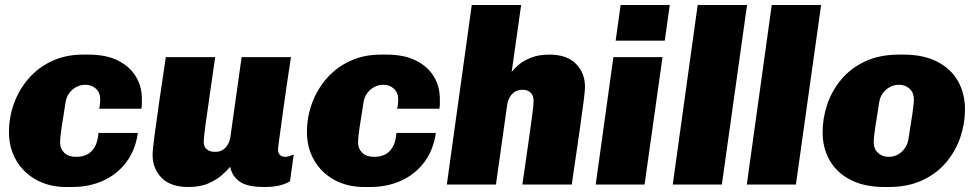

<svg xmlns="http://www.w3.org/2000/svg" viewBox="-20 -740 3916 770"><path d="M246 10Q178 10 126 -18.5Q74 -47 45 -97Q16 -147 16 -210Q16 -271 36.5 -326.5Q57 -382 95.5 -426Q134 -470 189 -495.5Q244 -521 313 -521H336Q405 -521 452.5 -497.5Q500 -474 525 -433Q550 -392 549 -338Q549 -330 549 -321.5Q549 -313 547 -304H378Q380 -313 381 -323Q382 -333 382 -342Q382 -368 365 -384Q348 -400 322 -400Q302 -400 285 -390.5Q268 -381 257 -365.5Q246 -350 243 -330Q234 -275 227.5 -232Q221 -189 221 -169Q221 -144 237.5 -127.5Q254 -111 286 -111Q309 -111 327.5 -119.5Q346 -128 359 -149Q372 -170 375 -207H533Q523 -138 486.5 -89.5Q450 -41 394 -15.5Q338 10 269 10Z M736 10Q664 10 628 -27Q592 -64 592 -119Q592 -138 599.5 -195Q607 -252 619 -335Q631 -418 645 -511H843Q831 -427 820.5 -355Q810 -283 803.5 -234.5Q797 -186 797 -171Q797 -152 809 -141.5Q821 -131 843 -131Q861 -131 873.5 -139Q886 -147 894 -161Q902 -175 904 -191L949 -511H1147Q1141 -473 1135.5 -436Q1130 -399 1125 -364Q1120 -329 1115.5 -297Q1111 -265 1107.5 -238Q1104 -211 1101 -190.5Q1098 -170 1096.5 -157Q1095 -144 1095 -140Q1095 -125 1103.5 -118Q1112 -111 1122 -111Q1131 -111 1139.5 -113.5Q1148 -116 1158 -120L1143 -13Q1127 -3 1102 3.5Q1077 10 1039 10Q972 10 941.5 -11.5Q911 -33 903 -71Q894 -60 873 -40.5Q852 -21 818 -5.5Q784 10 736 10Z M1441 10Q1373 10 1321 -18.5Q1269 -47 1240 -97Q1211 -147 1211 -210Q1211 -271 1231.5 -326.5Q1252 -382 1290.5 -426Q1329 -470 1384 -495.5Q1439 -521 1508 -521H1531Q1600 -521 1647.5 -497.5Q1695 -474 1720 -433Q1745 -392 1744 -338Q1744 -330 1744 -321.5Q1744 -313 1742 -304H1573Q1575 -313 1576 -323Q1577 -333 1577 -342Q1577 -368 1560 -384Q1543 -400 1517 -400Q1497 -400 1480 -390.5Q1463 -381 1452 -365.5Q1441 -350 1438 -330Q1429 -275 1422.5 -232Q1416 -189 1416 -169Q1416 -144 1432.5 -127.5Q1449 -111 1481 -111Q1504 -111 1522.5 -119.5Q1541 -128 1554 -149Q1567 -170 1570 -207H1728Q1718 -138 1681.5 -89.5Q1645 -41 1589 -15.5Q1533 10 1464 10Z M1772 0 1872 -720H2070L2032 -451Q2042 -465 2061 -481Q2080 -497 2110.5 -509Q2141 -521 2183 -521Q2254 -521 2290 -484Q2326 -447 2326 -392Q2326 -376 2321 -336Q2316 -296 2304.5 -216Q2293 -136 2273 0H2075Q2090 -104 2099 -167Q2108 -230 2112.5 -263.5Q2117 -297 2118.5 -312Q2120 -327 2120 -336Q2120 -356 2108.5 -368Q2097 -380 2075 -380Q2058 -380 2045 -372Q2032 -364 2024.5 -350.5Q2017 -337 2014 -320L1969 0Z M2369 0 2440 -511H2637L2565 0ZM2449 -577 2469 -720H2666L2646 -577Z M2678 0 2778 -720H2976L2875 0Z M2975 0 3075 -720H3273L3172 0Z M3528 10Q3447 10 3391.5 -18.5Q3336 -47 3307.5 -96.5Q3279 -146 3279 -210Q3279 -266 3297.5 -321Q3316 -376 3354 -421.5Q3392 -467 3450 -494Q3508 -521 3586 -521H3603Q3684 -521 3739 -492.5Q3794 -464 3822 -414.5Q3850 -365 3850 -301Q3850 -245 3831.5 -190Q3813 -135 3775 -89.5Q3737 -44 3679 -17Q3621 10 3543 10ZM3544 -111Q3565 -111 3581.5 -120.5Q3598 -130 3609 -146Q3620 -162 3623 -181Q3632 -237 3638.5 -280Q3645 -323 3645 -342Q3645 -368 3628 -384Q3611 -400 3585 -400Q3565 -400 3548 -390.5Q3531 -381 3520 -365.5Q3509 -350 3506 -330Q3497 -275 3490.5 -232Q3484 -189 3484 -169Q3484 -143 3501 -127Q3518 -111 3544 -111Z"/></svg>

Font: Chivo Medium Black
Style: Italic
Weight: 900
Italic angle: -8.05°
Version: Version 2.002